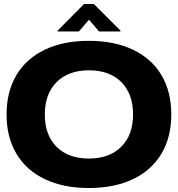

<svg xmlns="http://www.w3.org/2000/svg" viewBox="-20 -931 893 964"><path d="M13 -356Q13 -471 62.5 -554Q112 -637 205 -681.5Q298 -726 426 -726Q554 -726 647.5 -681.5Q741 -637 790.5 -554Q840 -471 840 -356Q840 -242 790.5 -159Q741 -76 647.5 -31.5Q554 13 426 13Q298 13 205 -31.5Q112 -76 62.5 -159Q13 -242 13 -356ZM426 -135Q529 -135 588.5 -194Q648 -253 648 -356Q648 -460 589 -519Q530 -578 426 -578Q323 -578 264 -518.5Q205 -459 205 -356Q205 -253 264 -194Q323 -135 426 -135ZM477 -773 428 -831H426L376 -773H269V-777L402 -911H451L585 -777V-773Z"/></svg>

Font: Non Bureau Extended
Style: Bold
Weight: 700
Width: 7
Designer: Jona Saucedo
Foundry: Non Foundry
Version: Version 1.000; ttfautohint (v1.8.4)